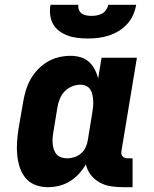

<svg xmlns="http://www.w3.org/2000/svg" viewBox="-20 -770 640 798"><path d="M178 8Q151 8 126.5 -1.5Q102 -11 86 -30.5Q70 -50 62 -75Q54 -100 51.5 -126.5Q49 -153 51 -180.5Q53 -208 57 -235L76 -345Q80 -369 87 -393Q94 -417 106.5 -439.5Q119 -462 137 -481Q155 -500 177 -513Q199 -526 223.5 -532Q248 -538 273 -538Q294 -538 314 -532.5Q334 -527 349 -513.5Q364 -500 373.5 -482Q383 -464 388 -444L402 -530H549L485 -144Q484 -137 484.5 -131Q485 -125 489 -120.5Q493 -116 499 -114Q505 -112 511 -112H531V8H491Q465 8 440 4Q415 0 393.5 -12Q372 -24 357 -43.5Q342 -63 337 -87Q325 -66 308 -47.5Q291 -29 269.5 -16Q248 -3 225 2.5Q202 8 178 8ZM259 -112Q274 -112 289.5 -117Q305 -122 317 -132.5Q329 -143 336 -158Q343 -173 345 -188L363 -298Q365 -311 366.5 -324Q368 -337 367.5 -349.5Q367 -362 364.5 -374.5Q362 -387 356 -397Q350 -407 339 -412.5Q328 -418 315 -418Q297 -418 279.5 -411Q262 -404 249 -390.5Q236 -377 229 -360Q222 -343 219 -326L201 -216Q199 -204 198.5 -191.5Q198 -179 199.5 -167.5Q201 -156 205 -145.5Q209 -135 216.5 -127Q224 -119 235.5 -115.5Q247 -112 259 -112ZM345 -610Q324 -610 302.5 -612.5Q281 -615 262 -622Q243 -629 227 -640.5Q211 -652 201 -669.5Q191 -687 188.5 -708Q186 -729 190 -750H306Q304 -739 308 -729Q312 -719 320 -713.5Q328 -708 339 -706Q350 -704 360 -704Q371 -704 382.5 -706Q394 -708 404 -713.5Q414 -719 421 -729Q428 -739 430 -750H546Q542 -728 533 -707.5Q524 -687 508.5 -670Q493 -653 473 -641Q453 -629 431.5 -622Q410 -615 388 -612.5Q366 -610 345 -610Z"/></svg>

Font: Iosevka Curly Slab HvEx
Style: Italic
Weight: 900
Width: 7
Italic angle: -9°
Monospace: yes
Designer: Belleve Invis
Foundry: Belleve Invis
Version: Version 11.1.0; ttfautohint (v1.8.3)